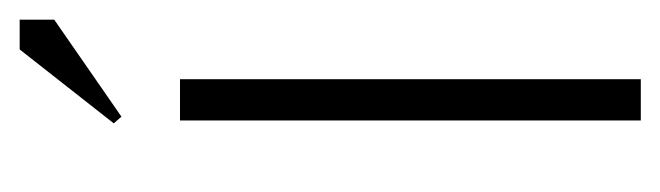

<svg xmlns="http://www.w3.org/2000/svg" viewBox="-264 -424 687 200"><g transform="rotate(-90 80.0 -323.5)"><path d="M59 -541 52 -549 129 -647H160V-611ZM55 0V-480H98V0Z"/></g></svg>

Font: Glametrix
Style: Light
Weight: 300
Designer: gluk
Foundry: gluk
Version: Version 0.40